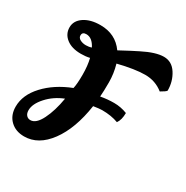

<svg xmlns="http://www.w3.org/2000/svg" viewBox="-187 -882 1037 1068"><g transform="rotate(30 331.0 -347.5)"><path d="M639 -555Q589 -595 523.5 -595Q458 -595 353 -569Q369 -514 369 -457Q369 -400 366 -365Q409 -373 452 -373Q495 -373 536 -357Q536 -313 518 -288Q473 -305 414 -305Q397 -305 359 -299Q336 -144 268.5 -52.5Q201 39 110 39Q55 39 21 6Q-13 -27 -13 -82Q-13 -157 49.5 -224.5Q112 -292 214 -332Q221 -362 221 -420.5Q221 -479 210 -523Q185 -517 154 -517Q95 -517 60.5 -544Q26 -571 26 -613.5Q26 -656 66 -683Q106 -710 170 -710Q267 -710 320 -635Q398 -677 431 -693Q512 -734 563.5 -734Q615 -734 645 -687Q675 -640 675 -581Q671 -573 639 -555ZM95 -57Q131 -57 160 -115Q189 -173 203 -257Q142 -233 100.5 -187Q59 -141 59 -100Q59 -80 69 -68.5Q79 -57 95 -57ZM190 -578Q165 -627 127 -627Q101 -627 101 -605Q101 -589 117.5 -580.5Q134 -572 154 -572Q174 -572 190 -578Z"/></g></svg>

Font: Oleo Script Swash Caps
Style: Regular
Weight: 400
Designer: Soytutype
Foundry: Soytutype
Version: Version 1.002